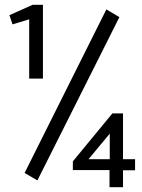

<svg xmlns="http://www.w3.org/2000/svg" viewBox="-20 -706 590 796"><path d="M101 -380V-626L32 -605L19 -643L115 -686H158V-380ZM135 42 82 11 421 -667 475 -635ZM434 70V-1H282V-37L446 -236H490V-46H540V0H490V70ZM347 -46H435V-152Z"/></svg>

Font: Inconsolata SemiExpanded Medium
Style: Regular
Weight: 500
Width: 6
Monospace: yes
Designer: Raph Levien, Cyreal, Brenton Simpson
Foundry: Raph Levien, Cyreal, Google
Version: Version 3.001; ttfautohint (v1.8.2.53-6de2)